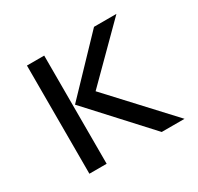

<svg xmlns="http://www.w3.org/2000/svg" viewBox="-121 -685 857 830"><g transform="rotate(-30 307.5 -270.0)"><path d="M549.7 -540 304.6 -295.4 577.9 0H464.1L198.5 -289.7L437.9 -540ZM189.2 -540V0H103.1V-540Z"/></g></svg>

Font: FiraCode Nerd Font
Style: Regular
Weight: 400
Designer: Carrois Corporate, Edenspiekermann AG, Nikita Prokopov
Foundry: Carrois Corporate, Edenspiekermann AG, Nikita Prokopov
Version: Version 6.002;Nerd Fonts 2.2.2